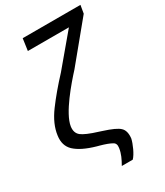

<svg xmlns="http://www.w3.org/2000/svg" viewBox="-222 -860 942 1094"><g transform="rotate(-30 249.0 -312.5)"><path d="M243 144H315C337 122 361 67 368 36C372 4 366 -21 350 -36C334 -52 300 -67 247 -84L229 -90C176 -106 140 -122 124 -135C107 -149 100 -169 104 -197C116 -277 230 -408 284 -467L489 -716L498 -769H118L107 -691H377L209 -491C157 -435 114 -384 77 -334C40 -284 19 -236 13 -189C7 -147 17 -114 43 -89C71 -63 113 -42 176 -24L191 -20C227 -10 250 -1 264 7C279 14 284 27 281 47C276 83 261 112 243 144Z"/></g></svg>

Font: Cheyenne Sans
Style: Italic
Weight: 400
Italic angle: -8.13011°
Designer: The Public Sans project authors (U.S. Web Design System), Libre Franklin designed by Pablo Impallari and Rodrigo Fuenzal
Foundry: The Cheyenne Sans Project Authors
Version: Version 2.007